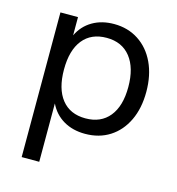

<svg xmlns="http://www.w3.org/2000/svg" viewBox="-102 -587 787 855"><g transform="rotate(15 291.0 -159.5)"><path d="M536 -244Q536 -168 509 -111.5Q482 -55 433.5 -24Q385 7 320 7Q263 7 220.5 -18Q178 -43 156 -89V180H75V-487H156V-403Q178 -449 220.5 -474Q263 -499 320 -499Q384 -499 433 -467Q482 -435 509 -377.5Q536 -320 536 -244ZM453 -244Q453 -332 414 -381.5Q375 -431 304 -431Q233 -431 194.5 -383Q156 -335 156 -246Q156 -157 194.5 -108.5Q233 -60 304 -60Q375 -60 414 -108Q453 -156 453 -244Z"/></g></svg>

Font: wassup Sans
Style: Regular
Weight: 400
Version: Version 2.001